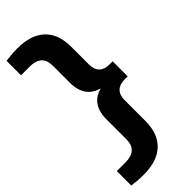

<svg xmlns="http://www.w3.org/2000/svg" viewBox="-300 -783 945 945"><g transform="rotate(-45 172.5 -310.0)"><path d="M65 130Q41.5 130 21.2 128.2Q1 126.5 -16 124V23.5H46Q85 23.5 106.5 4.5Q128 -14.5 128 -54V-192.5Q128 -255.5 160.5 -289.8Q193 -324 267 -328.5V-312.5Q193 -317 160.5 -351.2Q128 -385.5 128 -448.5V-566Q128 -606 106.5 -624.8Q85 -643.5 46 -643.5H-16V-744Q1 -746.5 21.2 -748.2Q41.5 -750 65 -750Q159.5 -750 208.8 -703.2Q258 -656.5 258 -568.5V-445Q258 -409 276.8 -391Q295.5 -373 329.5 -373H351.5V-268.5H329.5Q295.5 -268.5 276.8 -250.2Q258 -232 258 -196.5V-51.5Q258 36.5 208.8 83.2Q159.5 130 65 130Z"/></g></svg>

Font: Encode Sans SC Condensed Thin SemiBold
Style: Regular
Weight: 600
Version: Version 3.002